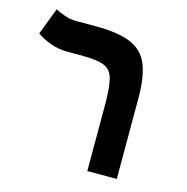

<svg xmlns="http://www.w3.org/2000/svg" viewBox="-94 -702 773 792"><g transform="rotate(15 293.0 -306.0)"><path d="M473.1 -345.2V0H347.2V-285.2Q347.2 -356 337.9 -392.3Q328.6 -428.7 299.1 -441.4Q269.5 -454.1 208.5 -454.1H143.6Q102.1 -454.1 67.6 -466.8Q33.2 -479.5 8.8 -497.1L52.7 -611.8Q64 -605 90.1 -595.5Q116.2 -585.9 143.1 -585.9H226.6Q322.3 -585.9 376 -563.5Q429.7 -541 451.4 -488.5Q473.1 -436 473.1 -345.2Z"/></g></svg>

Font: Cascadia Code NF
Style: Bold
Weight: 700
Monospace: yes
Designer: Aaron Bell
Foundry: Saja Typeworks
Version: Version 2404.023; ttfautohint (v1.8.4)